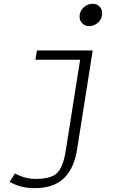

<svg xmlns="http://www.w3.org/2000/svg" viewBox="-20 -776 640 1013"><path d="M450.2 -638.2Q429.2 -638.2 414.6 -652.3Q399.9 -666.5 399.9 -688Q399.9 -717.3 420.9 -736.6Q441.9 -755.9 469.2 -755.9Q491.2 -755.9 505.1 -741.5Q519 -727.1 519 -704.1Q519 -676.8 498 -657.5Q477.1 -638.2 450.2 -638.2ZM160.2 216.8Q88.4 216.8 30.8 183.1L59.1 139.2Q112.3 168 168.9 168Q248.5 168 281 137Q313.5 106 327.1 17.1L402.8 -460.9H167L174.8 -509.8H469.2L387.2 8.8Q379.4 58.1 363.8 95Q348.1 131.8 321.8 159.9Q295.4 188 254.9 202.4Q214.4 216.8 160.2 216.8Z"/></svg>

Font: Office Code Pro D Light Italic
Style: Regular
Weight: 300
Italic angle: -9°
Designer: Nathan Rutzky & Paul D. Hunt
Foundry: Adobe Systems Incorporated
Version: Version 1.004;PS 001.004;hotconv 1.0.70;makeotf.lib2.5.58329